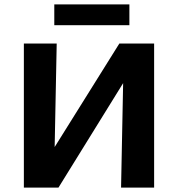

<svg xmlns="http://www.w3.org/2000/svg" viewBox="-20 -857 812 877"><path d="M155 0V-66L525 -658H611V-588L247 0ZM89 0V-658H239L226 0ZM533 0 546 -658H684V0ZM228 -742V-837H571V-742Z"/></svg>

Font: Ysabeau Office ExtraBold
Style: Regular
Weight: 800
Designer: Christian Thalmann (Catharsis Fonts)
Version: Version 2.001;gftools[0.9.30]; featfreeze: tnum,lnum,ss02